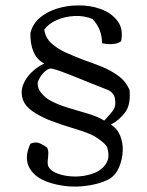

<svg xmlns="http://www.w3.org/2000/svg" viewBox="-20 -686 543 707"><path d="M457 -355Q462 -301 441 -272.5Q420 -244 388 -227Q411 -214 422 -187.5Q433 -161 432 -132Q431 -98 417.5 -68Q404 -38 379 -25Q355 -13 325 -6.5Q295 0 263 1Q209 2 159.5 -14.5Q110 -31 90 -65Q79 -83 79 -106Q79 -129 92 -157Q112 -165 127.5 -158Q143 -151 154 -142Q158 -133 158 -124Q158 -115 157 -106Q156 -98 155.5 -91Q155 -84 157 -76Q164 -57 193 -46.5Q222 -36 257 -36Q289 -36 319.5 -46Q350 -56 366 -77Q387 -102 375 -142Q372 -152 353.5 -166.5Q335 -181 321 -188Q293 -201 247 -214.5Q201 -228 158 -245Q125 -259 99.5 -276.5Q74 -294 65 -317Q55 -346 64.5 -372Q74 -398 95.5 -419Q117 -440 143 -452Q116 -466 103.5 -495Q91 -524 92 -564Q100 -598 126.5 -620.5Q153 -643 190.5 -654.5Q228 -666 267 -666Q312 -667 351.5 -652.5Q391 -638 413 -608.5Q435 -579 426 -534Q411 -524 391.5 -523.5Q372 -523 356 -527Q355 -556 346.5 -576.5Q338 -597 321 -616Q289 -629 253.5 -627Q218 -625 188.5 -612Q159 -599 143 -577Q147 -547 169.5 -526.5Q192 -506 223.5 -492Q255 -478 286 -466Q321 -454 354.5 -440.5Q388 -427 415.5 -407Q443 -387 457 -355ZM403 -324Q399 -346 374.5 -356Q350 -366 321 -377Q281 -393 240.5 -409.5Q200 -426 173 -433Q161 -436 148.5 -425.5Q136 -415 128 -402Q120 -389 119 -383Q117 -361 132 -343.5Q147 -326 163 -317Q192 -301 228 -290Q264 -279 300.5 -268.5Q337 -258 364 -242Q366 -245 368.5 -247Q371 -249 373 -252Q389 -268 398.5 -283Q408 -298 403 -324Z"/></svg>

Font: Yuji Boku
Style: Regular
Weight: 400
Designer: Kataoka Yuji
Foundry: Kinuta Font Factory
Version: Version 3.002